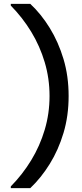

<svg xmlns="http://www.w3.org/2000/svg" viewBox="-20 -831 424 996"><path d="M137 145H36V136Q97 74 142 0Q187 -74 212 -158Q237 -242 237 -333Q237 -424 212 -508Q187 -592 142 -666Q97 -740 36 -802V-811H137Q193 -759 238 -686Q283 -613 309.5 -524.5Q336 -436 336 -333Q336 -230 309.5 -141.5Q283 -53 238 19.5Q193 92 137 145Z"/></svg>

Font: DM Sans 11pt Medium
Style: Regular
Weight: 500
Version: Version 4.004;gftools[0.9.30]